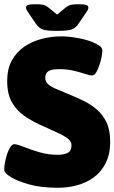

<svg xmlns="http://www.w3.org/2000/svg" viewBox="-21 -880 541 908"><path d="M254 8Q171 8 114.5 -8.5Q58 -25 31 -42Q17 -51 8 -59.5Q-1 -68 -1 -80Q-1 -92 2.5 -111.5Q6 -131 12.5 -151Q19 -171 28 -184.5Q37 -198 47 -198Q60 -198 91 -185.5Q122 -173 164 -160.5Q206 -148 251 -148Q283 -148 300 -157.5Q317 -167 317 -193Q317 -208 305 -220Q293 -232 261 -247.5Q229 -263 168 -290Q129 -308 93.5 -332.5Q58 -357 35.5 -396Q13 -435 13 -497Q13 -554 35 -594Q57 -634 93.5 -659Q130 -684 175.5 -696Q221 -708 268 -708Q301 -708 342 -701Q383 -694 414 -682Q436 -673 449.5 -663.5Q463 -654 463 -641Q463 -631 459.5 -611.5Q456 -592 449 -571.5Q442 -551 433.5 -537Q425 -523 414 -523Q404 -523 381.5 -530.5Q359 -538 328 -545.5Q297 -553 260 -553Q222 -553 207.5 -543Q193 -533 193 -513Q193 -493 208 -480.5Q223 -468 247 -458.5Q271 -449 298 -437Q332 -423 367.5 -406.5Q403 -390 433 -365.5Q463 -341 481.5 -304Q500 -267 500 -211Q500 -150 478.5 -108Q457 -66 421.5 -40.5Q386 -15 342.5 -3.5Q299 8 254 8ZM351 -860Q378 -860 387.5 -856.5Q397 -853 397 -844Q397 -835 387 -822L352 -770Q336 -745 314.5 -739.5Q293 -734 249 -734Q204 -734 184 -739.5Q164 -745 147 -770L112 -822Q102 -835 102 -844Q102 -853 111.5 -856.5Q121 -860 147 -860Q170 -860 182.5 -857.5Q195 -855 210 -843L249 -811L288 -843Q303 -855 316 -857.5Q329 -860 351 -860Z"/></svg>

Font: Asap Black
Style: Regular
Weight: 900
Designer: Pablo Cosgaya
Foundry: Omnibus-Type
Version: Version 3.001; ttfautohint (v1.8.4.7-5d5b)